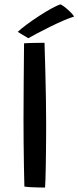

<svg xmlns="http://www.w3.org/2000/svg" viewBox="-20 -857 360 882"><path d="M187 4.5Q175.5 4.5 157.8 4.2Q140 4 122.2 3Q104.5 2 92 0Q91 -36.5 90 -90.5Q89 -144.5 88.5 -203.5Q88 -262.5 88 -311.5Q88 -382.5 88.8 -470.8Q89.5 -559 90.5 -658Q96 -658.5 107.5 -659Q119 -659.5 133.2 -659.8Q147.5 -660 161 -660.2Q174.5 -660.5 184.5 -660.5Q186.5 -599.5 188.2 -532.5Q190 -465.5 191 -401.5Q192 -337.5 192 -285Q192 -261.5 191.8 -228.5Q191.5 -195.5 191.2 -159.5Q191 -123.5 190.2 -90.2Q189.5 -57 188.8 -31.8Q188 -6.5 187 4.5ZM258.5 -837Q273 -829 286.2 -817.5Q299.5 -806 308.8 -796Q318 -786 320.5 -781Q303.5 -776.5 273.5 -763.5Q243.5 -750.5 210 -734Q176.5 -717.5 149 -702.8Q121.5 -688 110 -681.5L61.5 -710.5Q76 -724.5 103 -744.5Q130 -764.5 160.8 -784.5Q191.5 -804.5 218.2 -819Q245 -833.5 258.5 -837Z"/></svg>

Font: Grandstander Thin
Style: Regular
Weight: 400
Version: Version 1.200